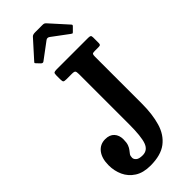

<svg xmlns="http://www.w3.org/2000/svg" viewBox="-313 -1030 1089 1089"><g transform="rotate(-45 231.0 -486.0)"><path d="M3.5 -156.5Q3.5 -212 28.2 -243.8Q53 -275.5 94.5 -275.5Q130 -275.5 148.8 -255Q167.5 -234.5 167.5 -201.5Q167.5 -174.5 161.5 -159Q155.5 -143.5 147.8 -134.2Q140 -125 134 -116.2Q128 -107.5 128 -93Q128 -80.5 140 -70.2Q152 -60 180.5 -60Q221 -60 235.8 -101Q250.5 -142 250.5 -240V-641.5Q250.5 -660 246.2 -665.5Q242 -671 223.5 -671H179Q163 -671 158.8 -675Q154.5 -679 154.5 -695.5V-727.5Q154.5 -743 159.5 -746.5Q164.5 -750 179.5 -750H433Q444 -750 449.2 -747.2Q454.5 -744.5 454.5 -732.5V-689Q454.5 -677.5 451.2 -674.2Q448 -671 436.5 -671H406Q390.5 -671 387.5 -666Q384.5 -661 384.5 -645.5V-270Q384.5 -185.5 365.8 -121.8Q347 -58 300.5 -22.5Q254 13 170.5 13Q113 13 76 -10.8Q39 -34.5 21.2 -73.2Q3.5 -112 3.5 -156.5ZM140.5 -837.5 122.5 -856.5Q117 -862 116.8 -864Q116.5 -866 122 -872L216 -976.5Q223.5 -985 242.5 -985H300Q310 -985 314.2 -983Q318.5 -981 323 -976.5L419 -870Q424.5 -864.5 418 -858L395.5 -835.5Q390 -830 388 -830.2Q386 -830.5 379.5 -835L282 -907.5Q269 -917 257 -908L158.5 -834.5Q150 -828 140.5 -837.5Z"/></g></svg>

Font: Besley* Condensed Semi
Style: Regular
Weight: 600
Width: 3
Designer: Owen Earl
Foundry: indestructible type*
Version: Version 3.000; ttfautohint (v1.8.3)